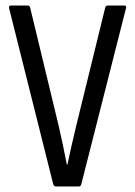

<svg xmlns="http://www.w3.org/2000/svg" viewBox="-20 -675 490 695"><path d="M182 0Q177 0 173 -7L13 -645Q11 -655 19 -655H80Q87 -655 89 -648L193 -217Q201 -183 208 -148.5Q215 -114 222 -79H224Q231 -113 239 -147.5Q247 -182 255 -216L361 -648Q363 -655 370 -655H430Q439 -655 436 -645L274 -7Q272 0 265 0Z"/></svg>

Font: Sofia Sans Condensed
Style: Regular
Weight: 400
Designer: Botio Nikoltchev, Ani Petrova
Foundry: lettersoup
Version: Version 4.100